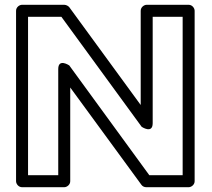

<svg xmlns="http://www.w3.org/2000/svg" viewBox="-20 -756 883 801"><path d="M742 -25H603L269 -483C269 -483 223 -514 223 -468V-25H97V-686H236L571 -227C571 -227 617 -196 617 -242V-686H742ZM767 25C778 25 792 15 792 0V-711C792 -722 782 -736 767 -736H592C581 -736 567 -726 567 -711V-318L269 -726C265 -731 256 -736 248 -736H72C61 -736 47 -726 47 -711V0C47 11 57 25 72 25H248C259 25 273 15 273 0V-391L570 15C574 21 582 25 590 25Z"/></svg>

Font: Asimov
Style: XWidOu
Weight: 500
Designer: Google
Version: Version 2.000980; 2014